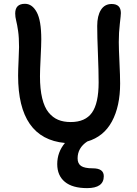

<svg xmlns="http://www.w3.org/2000/svg" viewBox="-20 -741 713 999"><path d="M433.1 237.8Q356.9 237.8 317.4 205.1Q277.8 172.4 277.8 112.8Q277.8 50.8 317.9 2.9Q74.2 -20 74.2 -347.2Q74.2 -376.5 76.7 -427.7Q79.1 -479 79.1 -496.1Q79.1 -546.4 74.2 -579.8Q69.3 -613.3 64.2 -633.3Q59.1 -653.3 59.1 -670.9Q59.1 -721.2 109.9 -721.2Q147.5 -721.2 171.1 -677.7Q194.8 -634.3 194.8 -536.1Q194.8 -508.8 191.4 -441.4Q188 -374 188 -344.2Q188 -277.3 199.5 -230Q210.9 -182.6 232.7 -156Q254.4 -129.4 282.5 -117.7Q310.5 -106 348.1 -106Q423.8 -106 458.5 -154.8Q493.2 -203.6 493.2 -313Q493.2 -372.6 489.5 -461.9Q485.8 -551.3 485.8 -606Q485.8 -658.7 505.1 -689.5Q524.4 -720.2 561 -720.2Q608.9 -720.2 608.9 -672.9Q608.9 -662.1 603.5 -617.2Q598.1 -572.3 598.1 -522Q598.1 -487.8 601.6 -416.7Q605 -345.7 605 -306.2Q605 -188 562.3 -108.9Q519.5 -29.8 434.1 -4.9Q383.8 28.3 383.8 83Q383.8 109.9 401.6 122.3Q419.4 134.8 462.9 134.8Q520 134.8 520 175.8Q520 237.8 433.1 237.8Z"/></svg>

Font: Shantell Sans Bouncy
Style: Regular
Weight: 500
Designer: Stephen Nixon, Anya Danilova, Shantell Martin
Foundry: Arrow Type
Version: Version 1.006;[9816181b4]